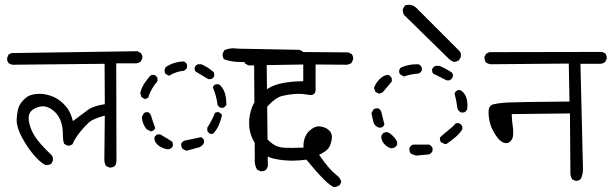

<svg xmlns="http://www.w3.org/2000/svg" viewBox="-20 -766 2564 805"><path d="M437.5 -64Q439.9 -63.5 441.4 -63.5Q442.9 -63.5 444.3 -63.5Q445.8 -63.5 448.2 -64Q450.7 -64.5 452.6 -65.4Q457 -66.9 460.9 -69.3Q468.3 -79.1 468.3 -91.8L467.3 -500.5H551.8Q561.5 -501.5 569.8 -507.8L576.7 -521Q577.1 -522.9 577.1 -524.9Q577.1 -535.6 570.3 -543.5L556.6 -551.3L28.3 -543.5L16.1 -537.6L10.3 -524.4Q9.8 -522 9.8 -519.5Q9.8 -508.8 15.6 -502Q23.4 -495.6 33.2 -494.6L418.5 -498.5L419.4 -329.1Q397.9 -325.7 387.2 -322.5Q376.5 -319.3 370.6 -316.9Q358.9 -312.5 351.1 -307.1Q330.6 -292.5 285.6 -258.3Q280.8 -276.4 277.1 -285.2Q273.4 -293.9 271 -298.3Q268.6 -302.7 266.4 -306.4Q264.2 -310.1 261.2 -314Q253.9 -323.2 244.6 -332.5Q226.1 -349.6 208 -358.2Q189.9 -366.7 168 -370.6Q157.2 -372.6 146 -372.6Q134.8 -372.6 122.6 -370.6Q99.6 -367.2 84 -352.1Q67.9 -337.4 60.5 -322Q53.2 -306.6 50.3 -271Q49.8 -267.6 49.8 -263.7Q49.8 -231.4 71.3 -191.4Q101.1 -135.7 135.3 -101.6Q152.8 -83.5 169.4 -74.7Q172.9 -74.2 176.3 -74.2Q187.5 -74.2 195.8 -80.1L201.7 -92.8Q202.1 -95.7 202.1 -97.2Q202.1 -98.6 201.9 -100.8Q201.7 -103 201.2 -106Q199.7 -111.8 195.8 -116.2Q144 -165 124.5 -197Q105 -229 100.6 -261.2Q100.1 -266.1 100.1 -272Q100.1 -277.8 101.6 -284.2Q106.4 -300.8 123.5 -310.1Q143.1 -320.3 159.7 -320.3Q165 -320.3 170.4 -319.3Q192.9 -314 211.4 -295.4Q243.7 -263.2 243.7 -201.7Q243.7 -173.8 249.5 -162.6L262.2 -155.8Q264.2 -155.3 266.4 -155.3Q268.6 -155.3 271.5 -155.8Q278.3 -156.7 284.2 -161.6Q294.4 -186.5 315.9 -212.9Q337.9 -239.3 353.5 -253.4Q370.1 -267.6 414.1 -279.8L419.4 -281.2L417.5 -95.7Q417.5 -82 424.8 -69.8Z M1076.2 -47.9Q1087.9 -47.9 1096.2 -54.7L1103 -68.4L1098.1 -504.4H1228.5Q1239.3 -505.4 1248.5 -511.7L1255.4 -525.9Q1255.9 -527.8 1255.9 -530.3Q1255.9 -542 1249 -550.3L1235.4 -557.1L976.1 -562Q966.8 -563.5 958.5 -563.5Q938 -563.5 920.4 -555.2L913.6 -541Q913.1 -538.6 913.1 -535.2Q913.1 -531.7 914.6 -526.9Q916 -522 919.4 -517.6Q946.8 -507.3 978.3 -506.3Q1009.8 -505.4 1041 -505.4H1045.4L1048.3 -100.6L1047.9 -93.3Q1047.9 -72.3 1057.6 -55.2L1071.8 -48.3Q1073.7 -47.9 1076.2 -47.9ZM835.4 -177.7Q831.5 -186.5 822.8 -190.9Q788.6 -183.1 753.4 -176.3Q743.7 -172.4 739.7 -163.1Q739.7 -161.6 739.7 -158.4Q739.7 -155.3 741 -150.6Q742.2 -146 745.1 -142.1L761.2 -133.8Q814 -147.9 814.9 -148.4Q815.9 -148.9 816.9 -149.2Q817.9 -149.4 818.6 -149.9Q819.3 -150.4 820.3 -150.9Q821.3 -151.4 822 -151.9Q822.8 -152.3 823.5 -152.8Q824.2 -153.3 824.7 -153.8Q831.1 -158.7 835.4 -167ZM627.4 -186.5Q627.4 -171.4 640.6 -159.2Q656.2 -145 680.7 -140.1L691.4 -141.1Q700.7 -145 704.6 -154.3Q705.1 -157.2 705.1 -158.9Q705.1 -160.6 704.8 -162.1Q704.6 -163.6 704.3 -165Q704.1 -166.5 703.6 -168Q702.6 -170.4 701.2 -172.4Q687.5 -182.1 651.4 -202.6H640.6Q631.3 -198.7 627.4 -189.5Q627.4 -188 627.4 -186.5ZM872.6 -204.6Q898.4 -229 910.6 -282.7Q906.2 -291.5 897.5 -295.4Q895 -295.9 893.1 -295.9Q886.2 -295.9 881.3 -292.5Q868.2 -259.8 849.1 -231V-217.8Q853 -209.5 862.3 -204.6ZM597.2 -295.9Q589.4 -295.9 583.5 -292L574.7 -275.4Q576.2 -246.6 594.7 -224.1L612.3 -215.3L618.2 -216.3Q627 -220.2 630.9 -228.5Q621.6 -253.9 615.7 -273.4Q610.8 -291 601.6 -295.4Q599.1 -295.9 597.2 -295.9ZM884.8 -412.6Q876 -408.7 872.1 -400.4Q887.2 -365.7 892.1 -327.1Q896 -317.9 905.3 -314H916Q925.3 -318.4 929.2 -327.1Q929.2 -375 910.6 -399.9Q904.8 -408.2 897.5 -412.6ZM627 -451.7Q624.5 -452.1 622.8 -452.1Q621.1 -452.1 618.7 -451.7Q613.3 -451.2 609.4 -448.2Q595.2 -431.6 584 -414.1Q572.8 -396.5 567.9 -376L573.7 -358.4L588.4 -350.6L601.1 -356Q612.8 -394.5 640.1 -425.3V-439.5Q636.2 -447.8 627 -451.7ZM878.4 -450.2Q878.4 -459.5 874.5 -464.8Q850.6 -485.4 824.2 -496.6H809.6Q800.3 -492.7 796.4 -483.4Q795.9 -481 795.9 -479Q795.9 -471.7 799.8 -466.3L853.5 -434.1H865.2Q874.5 -438 878.4 -447.3Q878.4 -448.7 878.4 -450.2ZM764.2 -495.1Q760.3 -504.4 751 -508.3Q711.4 -507.8 675.3 -485.4L670.4 -475.1Q669.9 -472.7 669.9 -470.7Q669.9 -462.4 673.8 -456.5L688.5 -448.2Q717.3 -466.3 750 -469.2Q760.3 -473.1 764.2 -483.4Z M1251.5 -495.6V-425.3H1247.1Q1199.7 -425.3 1156.5 -415.8Q1113.3 -406.2 1082.5 -379.2Q1051.8 -352.1 1038.1 -319.8Q1024.4 -286.1 1024.4 -250Q1024.4 -213.9 1038.8 -184.3Q1053.2 -154.8 1076.7 -130.4Q1099.1 -106.4 1128.4 -100.6Q1167.5 -92.3 1206.5 -92.3Q1232.4 -92.3 1264.6 -96.7Q1351.6 9.8 1381.3 19Q1393.1 17.1 1403.8 10.7Q1410.6 -2 1410.6 -2.4Q1410.6 -17.1 1387.2 -35.2Q1360.8 -55.7 1320.8 -112.8L1317.9 -116.7Q1332.5 -124.5 1340.3 -129.4Q1351.1 -136.7 1356.4 -143.6Q1366.7 -156.2 1370.6 -180.7Q1371.6 -186 1371.6 -191.4Q1371.6 -208 1360.4 -218.8Q1347.2 -232.4 1323.2 -235.8Q1319.8 -236.3 1316.9 -236.3Q1296.4 -236.3 1275.4 -215.8Q1252.4 -192.4 1252.4 -154.3Q1252.4 -152.8 1252.4 -147Q1224.1 -146 1206.3 -146Q1188.5 -146 1173.8 -146.5Q1143.1 -147.9 1122.6 -163.1Q1102.1 -177.7 1091.3 -195.6Q1080.6 -213.4 1078.6 -253.9Q1078.6 -256.3 1078.6 -258.8Q1078.6 -296.9 1107.4 -326.2Q1137.2 -357.4 1162.1 -363.5Q1187 -369.6 1215.8 -372.1Q1224.6 -372.6 1232.9 -372.6Q1253.4 -372.6 1272.5 -368.7Q1277.8 -367.7 1280.3 -367.7Q1282.7 -367.7 1284.4 -367.7Q1286.1 -367.7 1288.1 -368.2Q1290 -368.7 1292 -369.1Q1302.2 -373 1303.2 -387.7V-495.6L1433.6 -494.6Q1444.3 -495.6 1453.6 -502L1460.4 -516.1Q1460.9 -518.1 1460.9 -520.5Q1460.9 -531.7 1454.1 -539.6L1440.4 -546.4Q1181.6 -548.8 1126.7 -548.8Q1071.8 -548.8 1064 -548.3Q1034.2 -547.4 1009.3 -536.6L1002.4 -523.4Q1002.4 -522 1002.4 -521Q1002.4 -506.8 1008.8 -498.5L1022.5 -491.7Z M1793.5 -145.5Q1789.6 -154.8 1779.3 -159.7H1710.9Q1700.7 -154.8 1696.8 -145.5Q1696.3 -142.6 1696.3 -140.1Q1696.3 -131.3 1700.7 -124Q1711.9 -115.7 1726.6 -113.8L1779.3 -118.7Q1789.1 -123.5 1793.5 -132.8ZM1578.6 -193.8Q1578.6 -173.8 1594.7 -158.7Q1607.4 -147 1621.1 -144L1630.4 -146Q1640.1 -149.9 1645 -159.2V-171.9Q1638.2 -185.5 1626 -197.3Q1616.2 -207 1606.4 -211.4Q1604 -211.9 1601.1 -211.9Q1591.8 -211.9 1584.5 -206.1L1578.6 -195.3Q1578.6 -194.3 1578.6 -193.8ZM1918.5 -235.4Q1913.6 -245.6 1904.3 -249.5H1891.6Q1876.5 -232.4 1857.9 -218.3Q1839.4 -204.1 1824.7 -189.5Q1824.2 -187.5 1824.2 -185.8Q1824.2 -184.1 1824.7 -181.6Q1825.2 -175.8 1828.1 -170.4L1845.7 -161.6L1852.1 -162.6Q1870.1 -174.8 1888.2 -189.9Q1906.2 -204.6 1918.5 -224.1ZM1579.1 -231Q1587.9 -234.9 1591.8 -243.7Q1584.5 -271 1578.6 -297.4Q1574.7 -307.1 1565.4 -312Q1564 -312 1563 -312Q1552.7 -312 1546.4 -307.6L1537.1 -291.5L1546.4 -251.5Q1552.2 -237.3 1567.4 -231ZM1899.4 -388.2Q1889.6 -383.3 1885.7 -374.5Q1894 -344.2 1897.9 -311.5Q1901.9 -300.3 1913.1 -294.4H1924.8Q1935.1 -298.3 1939 -308.6Q1939.9 -316.4 1939.9 -323.7Q1939.9 -370.1 1910.6 -388.2ZM1605.5 -451.7Q1589.4 -451.7 1571.3 -434.1Q1556.6 -419.4 1547.9 -397.5L1554.2 -380.9L1569.8 -373L1584.5 -378.9L1622.6 -424.3V-437.5Q1617.7 -447.8 1608.4 -451.7Q1606.9 -451.7 1605.5 -451.7ZM1878.4 -443.4Q1878.9 -445.8 1878.9 -447.8Q1878.9 -449.7 1878.9 -451.7Q1878.4 -457 1875 -461.4Q1849.6 -478.5 1823.2 -489.7H1805.7Q1796.4 -485.4 1791.5 -475.6Q1791.5 -474.1 1791.5 -473.1Q1791.5 -463.9 1795.9 -457.5L1852.5 -429.2H1864.3Q1874.5 -434.1 1878.4 -443.4ZM1727.1 -496.6Q1690.4 -496.6 1659.2 -481.9L1653.8 -472.2Q1653.3 -469.7 1653.3 -467.8Q1653.3 -460 1657.2 -454.6L1673.3 -445.3Q1703.1 -455.6 1734.4 -457.5Q1744.6 -461.4 1748.5 -470.7V-482.4Q1744.6 -492.7 1734.4 -496.6Q1730.5 -496.6 1727.1 -496.6ZM1912.1 -526.9Q1912.6 -531.2 1912.6 -534.7Q1912.6 -543.9 1907.7 -550.8L1724.6 -733.9Q1710.4 -746.1 1694.8 -746.1Q1686.5 -746.1 1677.7 -742.7L1669.4 -729Q1668.9 -726.6 1668.9 -724.1Q1668.9 -712.4 1674.3 -703.1L1863.3 -518.1Q1873 -509.3 1884.3 -506.3Q1894 -507.3 1903.8 -513.2Z M2391.6 -8.3Q2394 -7.8 2397.2 -7.8Q2400.4 -7.8 2405 -9.5Q2409.7 -11.2 2414.6 -15.1Q2424.3 -34.7 2424.3 -57.6L2413.6 -498.5H2498Q2507.8 -499.5 2517.1 -505.9L2523.9 -519.5Q2523.9 -520.5 2523.9 -523.7Q2523.9 -526.9 2522.5 -532.2Q2521 -537.6 2517.6 -542.5L2503.9 -548.3L2031.2 -547.4L2018.1 -540.5L2011.2 -528.3Q2011.2 -526.9 2011.2 -523.2Q2011.2 -519.5 2012.7 -514.2Q2014.2 -508.8 2017.6 -503.9Q2025.4 -498.5 2036.6 -496.6L2364.7 -499.5L2367.7 -340.3Q2150.4 -338.4 2112.1 -336.4Q2073.7 -334.5 2048.8 -328.6Q2041 -327.1 2036.6 -322.3Q2028.3 -314 2028.3 -295.9Q2028.3 -278.8 2031.7 -262Q2035.2 -245.1 2040.5 -231.9Q2051.8 -206.5 2066.4 -188Q2083.5 -166 2102.5 -166Q2112.8 -166 2120.1 -173.8Q2129.9 -183.1 2131.3 -199.2Q2131.8 -205.6 2131.8 -214.8Q2131.8 -224.1 2129.2 -241.2Q2126.5 -258.3 2125.5 -287.6L2369.6 -290.5L2371.6 -36.1Q2372.6 -25.4 2378.9 -14.2Z"/></svg>

Font: Bakudai
Style: Light
Weight: 300
Version: Version 1.48